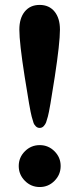

<svg xmlns="http://www.w3.org/2000/svg" viewBox="-20 -752 324 785"><path d="M59.1 -630.9Q59.1 -677.7 81.3 -704.8Q103.5 -731.9 142.1 -731.9Q180.7 -731.9 202.9 -704.8Q225.1 -677.7 225.1 -630.9Q225.1 -576.2 203.9 -437.7Q182.6 -299.3 175.8 -275.9Q170.9 -258.8 168.5 -251.7Q166 -244.6 159.2 -236.8Q152.3 -229 142.1 -229Q132.8 -229 126.2 -235.8Q119.6 -242.7 117.4 -248.8Q115.2 -254.9 110.8 -271Q109.9 -274.4 109.4 -275.9Q102.5 -300.8 80.8 -439Q59.1 -577.1 59.1 -630.9ZM142.6 -158.7Q177.7 -158.7 202.9 -133.5Q228 -108.4 228 -73.2Q228 -38.1 202.9 -12.7Q177.7 12.7 142.6 12.7Q106.9 12.7 81.8 -12.7Q56.6 -38.1 56.6 -73.2Q56.6 -108.4 81.8 -133.5Q106.9 -158.7 142.6 -158.7Z"/></svg>

Font: Cooper* SemiBold
Style: Regular
Weight: 600
Designer: Owen Earl
Foundry: indestructible type*
Version: Version 0.001